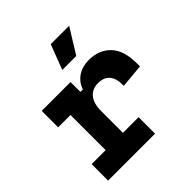

<svg xmlns="http://www.w3.org/2000/svg" viewBox="-188 -847 989 989"><g transform="rotate(-45 306.0 -353.0)"><path d="M42 0V-120H144V-376H54V-496H264V-424H282Q296 -465 330 -487.5Q364 -510 410 -510Q484 -510 529 -463.5Q574 -417 574 -322V-300L444 -288V-302Q444 -343 423 -367.5Q402 -392 360 -392Q318 -392 294 -363Q270 -334 270 -280V-120H384V0ZM278 -570 330 -706H464L380 -570Z"/></g></svg>

Font: Space Mono
Style: Bold
Weight: 700
Monospace: yes
Designer: Colophon Foundry + Benjamin Critton
Foundry: Colophon Foundry & Benjamin Critton
Version: Version 1.003; ttfautohint (v1.8.4.7-5d5b)